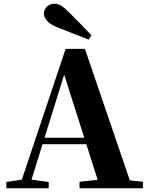

<svg xmlns="http://www.w3.org/2000/svg" viewBox="-20 -1013 801 1033"><path d="M472 -823 457 -800Q414 -816 371 -833.5Q328 -851 284 -868Q244 -885 230 -904.5Q216 -924 216 -940Q216 -960 232 -976.5Q248 -993 272 -993Q291 -993 308 -983Q325 -973 351 -947Q380 -918 411 -886.5Q442 -855 472 -823ZM14 0V-34L114 -49H133L242 -34V0ZM82 0 333 -750H437L693 0H520L314 -647H335L332 -633L135 0ZM194 -237 203 -272H527L536 -237ZM408 0V-35L544 -50H606L749 -35V0Z"/></svg>

Font: Noto Serif JP ExtraLight Black
Style: Regular
Weight: 900
Version: Version 2.003-H1;hotconv 1.1.1;makeotfexe 2.6.0